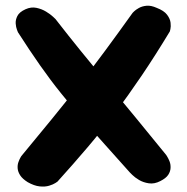

<svg xmlns="http://www.w3.org/2000/svg" viewBox="-20 -665 666 685"><path d="M552 -19Q531 -8 511 -11Q491 -14 476 -23Q461 -32 452 -41Q443 -50 443 -50Q396 -103 354 -149.5Q312 -196 273.5 -241Q235 -286 197.5 -332.5Q160 -379 122.5 -432.5Q85 -486 44 -550Q44 -550 40.5 -559Q37 -568 36 -581Q35 -594 42 -608Q49 -622 71 -632Q91 -641 110 -637Q129 -633 144.5 -623.5Q160 -614 169 -605.5Q178 -597 178 -597Q223 -539 268 -483.5Q313 -428 361 -370Q409 -312 461.5 -248.5Q514 -185 573 -112Q573 -112 577 -105.5Q581 -99 585 -89Q589 -79 588.5 -66Q588 -53 580 -41Q572 -29 552 -19ZM79 -15Q60 -27 52 -39.5Q44 -52 43 -64Q42 -76 45.5 -86Q49 -96 52.5 -102Q56 -108 56 -108Q115 -179 165.5 -241Q216 -303 263 -363Q310 -423 356.5 -486Q403 -549 453 -619Q453 -619 458.5 -624.5Q464 -630 475.5 -636.5Q487 -643 503 -644.5Q519 -646 539 -637Q565 -627 576 -612.5Q587 -598 588.5 -584Q590 -570 588 -561.5Q586 -553 586 -553Q534 -467 486 -396Q438 -325 390.5 -262Q343 -199 292.5 -139.5Q242 -80 185 -17Q185 -17 177.5 -12Q170 -7 155.5 -2.5Q141 2 121.5 0Q102 -2 79 -15Z"/></svg>

Font: Sour Gummy
Style: Bold
Weight: 700
Designer: Stefie Justprince
Foundry: Eifetstype
Version: Version 1.000